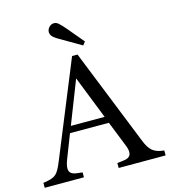

<svg xmlns="http://www.w3.org/2000/svg" viewBox="-143 -1022 996 1126"><g transform="rotate(-15 355.0 -459.0)"><path d="M422 -748 438 -768 354 -868C341 -883 330 -896 316 -908C298 -924 273 -921 258 -903C242 -884 244 -860 263 -844C277 -832 291 -824 309 -814ZM-12 0H226V-30L197 -33C146 -38 133 -63 158 -127L214 -271H450L512 -115C532 -65 520 -40 478 -35L437 -30V0H722V-30C658 -36 634 -60 610 -121L376 -705H343L110 -135C76 -51 64 -41 -12 -30ZM230 -311 332 -572 435 -311Z"/></g></svg>

Font: Hedvig Letters Serif 24pt
Style: Regular
Weight: 400
Designer: Alexander Örn & Tor Weibull
Foundry: Kanon Foundry
Version: Version 1.000